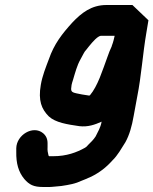

<svg xmlns="http://www.w3.org/2000/svg" viewBox="-20 -560 613 767"><path d="M438 -417 434 -400C432 -393 430 -385 427 -378C426 -375 426 -373 425 -372C420 -362 415 -349 409 -332C389 -278 371 -217 339 -179C336 -178 334 -178 331 -179C315 -181 300 -184 286 -187C263 -192 262 -196 266 -221C267 -226 269 -233 272 -242C280 -269 288 -299 301 -322L315 -348C316 -351 320 -356 326 -363C337 -377 358 -404 373 -413C376 -415 380 -417 384 -417ZM565 -431 573 -479 509 -540H405C345 -540 305 -508 269 -470C228 -425 196 -384 175 -323C163 -291 149 -257 143 -221C132 -158 146 -124 175 -95C202 -70 249 -63 297 -56C332 -52 359 -62 386 -74C381 -48 371 -34 362 -15C353 -1 343 8 332 19C329 23 324 28 320 30C286 49 246 64 193 64H176C176 63 175 62 174 62C171 50 169 41 170 27V12C170 -5 164 -18 152 -28C112 -61 46 -21 45 32V46C44 93 54 127 77 155C97 178 114 187 152 187H171C178 187 186 187 193 186L225 183C258 178 281 174 306 162L321 156C328 153 336 149 344 146C378 129 404 109 429 81C450 61 465 33 481 8C497 -21 507 -56 514 -97L528 -173C545 -258 550 -344 565 -431Z"/></svg>

Font: Blanket
Style: BdObl
Weight: 700
Foundry: Cannot Into Space Fonts
Version: Version 0.9